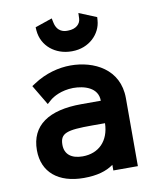

<svg xmlns="http://www.w3.org/2000/svg" viewBox="-81 -768 680 840"><g transform="rotate(-10 258.5 -347.5)"><path d="M130 -676 131 -661C137 -591 196 -545 267 -545H270C345 -545 398 -599 402 -659L403 -673L325 -705L324 -680C323 -658 304 -637 267 -637H262C252 -637 219 -639 210 -683L206 -702ZM356 -210C354 -131 306 -84 235 -84C185 -84 156 -107 156 -149C156 -201 186 -210 299 -210ZM465 -302C465 -432 354 -485 251 -485C199 -485 139 -470 85 -434L71 -425L124 -336L141 -351C156 -364 192 -385 245 -386C294 -386 355 -369 355 -310H269C123 -310 42 -255 42 -145C42 -47 111 10 224 10C282 10 324 -2 356 -25V0H465Z"/></g></svg>

Font: Mint Spirit No2
Style: Bold
Weight: 700
Designer: HARENDAL Hirwen
Foundry: Arkandis Digital Foundry.
Version: Version 1.004;FFEdit